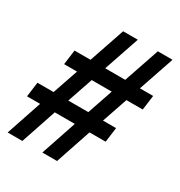

<svg xmlns="http://www.w3.org/2000/svg" viewBox="-182 -905 964 1030"><g transform="rotate(30 300.0 -390.0)"><path d="M322 0H231L305 -220H181L107 0H16L90 -220H9L21 -311H121L175 -469H95L107 -560H206L281 -780H372L297 -560H421L496 -780H587L512 -560H594L582 -469H481L427 -311H508L496 -220H396ZM336 -311 390 -469H266L212 -311Z"/></g></svg>

Font: Tanohe Sans Medium
Style: Italic
Weight: 500
Designer: Village Type and Design LLC & Cristiano Sobral
Foundry: Cooper Hewitt Smithsonian Design Museum
Version: Version 1.00;September 29, 2021;FontCreator 13.0.0.2655 64-b